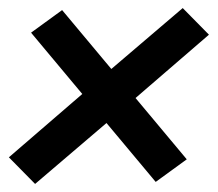

<svg xmlns="http://www.w3.org/2000/svg" viewBox="-20 -578 540 476"><path d="M67 -122 2 -188 184 -345 57 -497 134 -553 256 -407 433 -558 498 -492 316 -335 443 -183 366 -127 244 -273Z"/></svg>

Font: Iosevka Slab Semibold Oblique
Style: Regular
Weight: 600
Italic angle: -9°
Monospace: yes
Designer: Belleve Invis
Foundry: Belleve Invis
Version: Version 11.1.1; ttfautohint (v1.8.3)